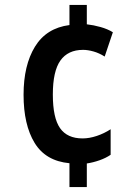

<svg xmlns="http://www.w3.org/2000/svg" viewBox="-20 -744 540 774"><path d="M260 -86Q164 -95 119.5 -168Q75 -241 75 -362Q75 -481 121 -556Q167 -631 260 -643V-724H330V-646Q357 -643 385.5 -635Q414 -627 435 -614L402 -516Q380 -530 357 -536.5Q334 -543 315 -543Q254 -543 223.5 -500Q193 -457 193 -363Q193 -269 222 -227.5Q251 -186 313 -186Q340 -186 370 -196Q400 -206 426 -223V-120Q407 -107 381.5 -98Q356 -89 330 -85V10H260Z"/></svg>

Font: Noto Sans Mono ExtraCondensed
Style: Bold
Weight: 700
Width: 2
Designer: Monotype Design Team
Foundry: Monotype Imaging Inc.
Version: Version 2.014